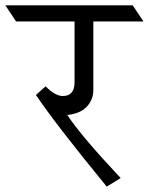

<svg xmlns="http://www.w3.org/2000/svg" viewBox="-80 -695 555 716"><path d="M268 -615V-359Q268 -324 244.5 -298Q221 -272 171 -266Q225 -185 370 -31L318 1Q121 -240 54 -341L90 -373Q126 -337 154 -337Q198 -337 198 -388V-615H-20L-60 -675H415L455 -615Z"/></svg>

Font: Halant
Style: Regular
Weight: 400
Designer: Hitesh Malaviya (Devanagari), Satya Rajpurohit (Latin)
Foundry: Indian Type Foundry
Version: Version 1.100;PS 1.0;hotconv 1.0.78;makeotf.lib2.5.61930; tt